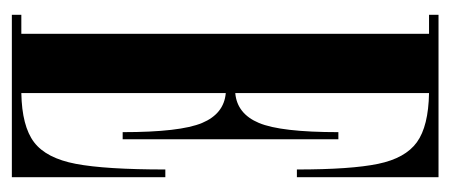

<svg xmlns="http://www.w3.org/2000/svg" viewBox="-238 -522 760 324"><g transform="rotate(90 142.0 -360.0)"><path d="M137 -704V-377Q172 -380 187.5 -417Q203 -454 203 -551H215V-187H203Q203 -284 187.5 -321Q172 -358 137 -361V-16Q193 -17 220 -37.5Q247 -58 256.5 -108Q266 -158 266 -259H279V0H5V-16H37V-704H5V-720H279V-481H266Q266 -572 256.5 -618Q247 -664 220 -683.5Q193 -703 137 -704Z"/></g></svg>

Font: FFF_Magyar-Nemzet Bold
Style: Regular
Weight: 700
Width: 2
Designer: bBox Type GmbH
Foundry: bBox Type GmbH
Version: Version 0.004